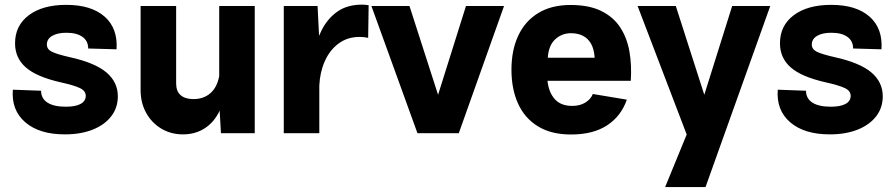

<svg xmlns="http://www.w3.org/2000/svg" viewBox="-20 -562 3780 810"><path d="M259.3 -541.5Q159.7 -541.5 101.6 -497.8Q43.5 -454.1 43.5 -379.4Q43.5 -317.4 88.9 -277.6Q134.3 -237.8 235.8 -214.8Q292.5 -202.1 317.1 -190.4Q341.8 -178.7 341.8 -157.7Q341.8 -135.7 320.3 -123.8Q298.8 -111.8 258.3 -111.8Q207 -111.8 180.2 -129.2Q153.3 -146.5 153.3 -179.2L34.2 -183.6Q27.3 -97.2 86.7 -46.1Q146 4.9 253.4 4.9Q320.8 4.9 371.1 -15.1Q421.4 -35.2 449.2 -71.3Q477.1 -107.4 477.1 -155.8Q477.1 -215.8 428.7 -256.6Q380.4 -297.4 274.4 -320.8Q220.7 -333 199.2 -343.5Q177.7 -354 177.7 -374Q177.7 -397.5 200 -410.6Q222.2 -423.8 260.3 -423.8Q303.7 -423.8 327.9 -406.5Q352.1 -389.2 352.1 -357.4L471.7 -354Q477.5 -442.4 421.4 -491.9Q365.2 -541.5 259.3 -541.5Z M904.8 -536.6V-129.4L912.1 0H1054.7V-536.6ZM573.2 -182.1Q573.2 -127.9 596.7 -85.7Q620.1 -43.5 660.6 -19.3Q701.2 4.9 752 4.9Q801.3 4.9 839.4 -18.1Q877.4 -41 900.4 -82.8Q923.3 -124.5 926.3 -181.2L904.8 -240.7Q895.5 -192.9 867.2 -168.5Q838.9 -144 795.9 -144Q761.2 -144 742.2 -160.4Q723.1 -176.8 723.1 -210V-536.6H573.2Z M1177.2 -536.6V0H1327.1V-390.1L1319.8 -536.6ZM1533.2 -402.3 1535.2 -540Q1528.8 -541 1522 -541.7Q1515.1 -542.5 1508.3 -542.5Q1445.3 -542.5 1403.6 -513.2Q1361.8 -483.9 1337.2 -435.1Q1312.5 -386.2 1301.3 -326.9Q1290 -267.6 1288.1 -207.5L1327.1 -201.2Q1329.6 -257.3 1350.3 -304Q1371.1 -350.6 1408.4 -378.4Q1445.8 -406.2 1497.1 -406.2Q1516.6 -406.2 1533.2 -402.3Z M1945.8 -536.6 1828.1 -162.1 1707.5 -536.6H1546.9L1741.2 0H1915.5L2106.4 -536.6Z M2289.6 -221.2H2641.1Q2645.5 -287.6 2635.3 -345.5Q2625 -403.3 2595.9 -447.3Q2566.9 -491.2 2515.6 -516.1Q2464.4 -541 2387.2 -541Q2306.2 -541 2250.5 -506.8Q2194.8 -472.7 2166.3 -411.4Q2137.7 -350.1 2137.7 -268.1Q2137.7 -186 2165.8 -124.5Q2193.8 -63 2249.8 -28.8Q2305.7 5.4 2389.2 5.4Q2482.4 5.4 2541.5 -33.4Q2600.6 -72.3 2624.5 -141.6L2481 -165.5Q2472.2 -143.1 2449.2 -129.2Q2426.3 -115.2 2394.5 -115.2Q2345.7 -115.2 2320.3 -144Q2294.9 -172.9 2289.6 -221.2ZM2291 -318.4Q2294.4 -370.6 2322.3 -396.2Q2350.1 -421.9 2388.7 -421.9Q2417.5 -421.9 2439 -411.1Q2460.4 -400.4 2473.4 -377.7Q2486.3 -355 2488.8 -318.4Z M3068.8 -536.6 2951.2 -162.1 2831.1 -536.6H2669.9L2877 5.4L2786.1 227.1H2956.5L3229.5 -536.6Z M3486.3 -541.5Q3386.7 -541.5 3328.6 -497.8Q3270.5 -454.1 3270.5 -379.4Q3270.5 -317.4 3315.9 -277.6Q3361.3 -237.8 3462.9 -214.8Q3519.5 -202.1 3544.2 -190.4Q3568.8 -178.7 3568.8 -157.7Q3568.8 -135.7 3547.4 -123.8Q3525.9 -111.8 3485.4 -111.8Q3434.1 -111.8 3407.2 -129.2Q3380.4 -146.5 3380.4 -179.2L3261.2 -183.6Q3254.4 -97.2 3313.7 -46.1Q3373 4.9 3480.5 4.9Q3547.9 4.9 3598.1 -15.1Q3648.4 -35.2 3676.3 -71.3Q3704.1 -107.4 3704.1 -155.8Q3704.1 -215.8 3655.8 -256.6Q3607.4 -297.4 3501.5 -320.8Q3447.8 -333 3426.3 -343.5Q3404.8 -354 3404.8 -374Q3404.8 -397.5 3427 -410.6Q3449.2 -423.8 3487.3 -423.8Q3530.8 -423.8 3554.9 -406.5Q3579.1 -389.2 3579.1 -357.4L3698.7 -354Q3704.6 -442.4 3648.4 -491.9Q3592.3 -541.5 3486.3 -541.5Z"/></svg>

Font: Estedad-FD-VF Thin
Style: Regular
Weight: 100
Designer: Amin Abedi
Version: Version 5.0